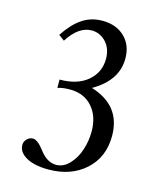

<svg xmlns="http://www.w3.org/2000/svg" viewBox="-104 -737 676 821"><g transform="rotate(15 234.5 -326.0)"><path d="M188 11.2Q125.5 11.2 89.6 -9.3Q53.7 -29.8 53.7 -62Q53.7 -76.7 64.9 -88.1Q76.2 -99.6 91.3 -99.6Q112.3 -99.6 142.1 -59.6Q174.8 -16.6 214.8 -16.6Q247.6 -16.6 273.7 -44.7Q299.8 -72.8 312.5 -112.5Q325.2 -152.3 325.2 -193.4Q325.2 -260.7 288.6 -302Q252 -343.3 189.9 -343.3Q157.7 -343.3 135.3 -335.9V-372.6Q213.9 -372.6 259 -410.9Q304.2 -449.2 304.2 -509.3Q304.2 -555.2 277.6 -583.3Q251 -611.3 214.4 -611.3Q156.7 -611.3 109.9 -538.1L84.5 -557.1Q119.6 -610.4 158.7 -636.7Q197.8 -663.1 248 -663.1Q309.1 -663.1 346.4 -627.4Q383.8 -591.8 383.8 -531.7Q383.8 -434.6 278.3 -374Q414.6 -332 414.6 -197.8Q414.6 -103 351.1 -45.9Q287.6 11.2 188 11.2Z"/></g></svg>

Font: Elstob
Style: Regular
Weight: 400
Designer: Peter S. Baker
Version: Version 1.015